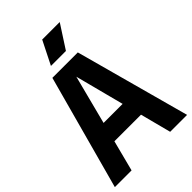

<svg xmlns="http://www.w3.org/2000/svg" viewBox="-272 -1059 1170 1170"><g transform="rotate(-45 312.5 -474.5)"><path d="M1.1 0 202.7 -740H421.9L623.6 0H477.8L302.7 -673H318.9L145.2 0ZM123 -199.4 151.3 -325.1H472.7L501 -199.4ZM247.9 -797.5 323.9 -948.9H475L377 -797.5Z"/></g></svg>

Font: Encode Sans Condensed Thin
Style: Regular
Weight: 100
Width: 3
Designer: Multiple Designers
Foundry: Impallari Type
Version: Version 3.002